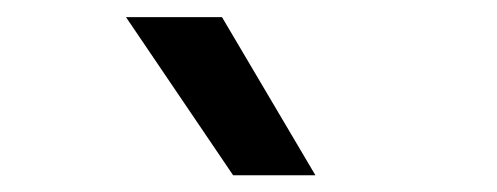

<svg xmlns="http://www.w3.org/2000/svg" viewBox="-20 -828 580 224"><path d="M252 -623.5 127 -808H239L348 -623.5Z"/></svg>

Font: Encode Sans Condensed Thin Medium
Style: Regular
Weight: 500
Version: Version 3.002